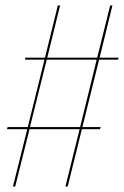

<svg xmlns="http://www.w3.org/2000/svg" viewBox="-20 -682 453 702"><path d="M412.1 -463.9H342.3L281.2 -217.3H348.1L345.7 -209.5H279.3L227.5 0H219.2L271 -209.5H87.9L35.6 0H27.3L79.6 -209.5H5.4L7.8 -217.3H81.5L142.6 -463.9H71.8L72.3 -471.2H144.5L191.4 -662.1H199.7L152.8 -471.2H335.4L382.8 -662.1H391.1L344.2 -471.2H413.1ZM272.9 -217.3 333.5 -463.9H150.9L89.4 -217.3Z"/></svg>

Font: Fira Sans Compressed Eight
Style: Italic
Weight: 100
Width: 3
Italic angle: -8°
Designer: Carrois Corporate & Edenspiekermann AG
Foundry: Carrois Corporate GbR & Edenspiekermann AG
Version: Version 4.203;PS 004.203;hotconv 1.0.88;makeotf.lib2.5.64775